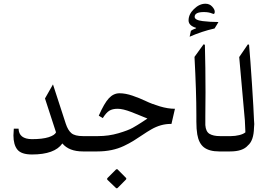

<svg xmlns="http://www.w3.org/2000/svg" viewBox="-20 -825 1458 1046"><path d="M53.2 -87.4Q53.2 -98.6 55.2 -124H81.1Q83 -67.9 153.3 -66.9Q211.4 -66.9 244.9 -77.6Q278.3 -88.4 285.2 -104L225.1 -288.6L268.6 -365.2L338.4 -150.9Q350.1 -115.2 369.1 -99.4Q388.2 -83.5 431.6 -83.5H444.8V0H431.6Q356 0 319.8 -43.5Q277.8 16.6 154.3 16.6Q96.2 16.6 74.7 -10Q53.2 -36.6 53.2 -87.4Z M621.6 99.1 665.5 143.1Q670.9 148.4 665.5 153.8L621.6 198.2Q616.2 203.6 610.8 198.2L566.4 155.8Q560.5 149.9 566.4 144L611.3 99.1Q613.8 96.7 617.2 96.7Q620.6 96.7 621.6 99.1ZM443.8 -83.5H514.2Q572.3 -83.5 625.2 -99.1Q678.2 -114.7 702.9 -128.7Q727.5 -142.6 753.7 -159.7Q779.8 -176.8 783.2 -179.2Q768.1 -185.1 739.7 -197Q711.4 -209 695.3 -214.8Q649.4 -232.4 621.1 -232.4Q592.8 -232.4 575.4 -221.7Q558.1 -210.9 540 -181.6L518.1 -194.8Q547.9 -262.7 573.2 -289.8Q598.6 -316.9 631.1 -316.9Q663.6 -316.9 702.1 -303.7Q740.7 -290.5 773.7 -274.7Q806.6 -258.8 850.6 -245.6Q894.5 -232.4 933.1 -232.4L914.1 -149.9H909.7Q856 -149.9 804.2 -120.1Q781.2 -106.9 758.1 -91.1Q734.9 -75.2 709 -59.1Q683.1 -43 654.8 -29.8Q591.8 0 510.7 0H443.8Q428.7 0 416 -12.7Q403.3 -25.4 403.3 -41.7Q403.3 -58.1 415.5 -70.8Q427.7 -83.5 443.8 -83.5Z M1099.6 -321.8 1098.6 -191.9V-143.6Q1101.1 -107.9 1121.6 -95.7Q1142.1 -83.5 1178.2 -83.5H1182.1V0H1173.8Q1120.1 0 1090.8 -22.5Q1063 -44.4 1054.7 -92.8Q1049.8 -121.6 1049.8 -162.6V-197.3Q1049.8 -325.2 1039.6 -515.1L1088.9 -583.5L1096.2 -581.1Q1099.6 -460 1099.6 -321.8ZM1007.3 -713.9Q1007.3 -747.6 1036.9 -776.1Q1066.4 -804.7 1099.1 -804.7Q1121.6 -804.7 1135.7 -789.3Q1149.9 -773.9 1149.9 -761.5Q1149.9 -749 1143.1 -749Q1141.6 -749 1135.7 -751.5Q1117.2 -759.3 1090.8 -759.3Q1040.5 -759.3 1040.5 -733.4Q1040.5 -715.3 1084.5 -710Q1123.5 -705.1 1169.9 -705.1Q1168.9 -701.7 1148.9 -669.9Q1079.6 -654.3 1013.2 -625L1020 -657.2Q1025.9 -662.6 1048.3 -670.9V-673.3Q1007.3 -685.5 1007.3 -713.9Z M1181.2 -83.5H1238.8Q1260.7 -83.5 1283 -88.9Q1305.2 -94.2 1316.9 -104Q1316.9 -114.7 1314 -168.5L1283.2 -514.2L1330.6 -583.5L1336.9 -581.1Q1343.8 -503.9 1352.8 -366.2Q1361.8 -228.5 1363.8 -170.9Q1365.2 -160.2 1365.2 -149.2Q1365.2 -138.2 1363.8 -129.4Q1362.3 -59.1 1330.6 -32.7Q1302.7 0 1233.9 0H1181.2Q1165.5 0 1153.1 -12.7Q1140.6 -25.4 1140.6 -41.5Q1140.6 -57.6 1153.1 -70.6Q1165.5 -83.5 1181.2 -83.5Z"/></svg>

Font: Farbod
Style: Regular
Weight: 400
Designer: Mohammad Saleh Souzanchi
Foundry: http://font-store.ir
Version: Version:3.2.5;RFB:1.2.5;Building:2016-06-12 13:21:07.028780